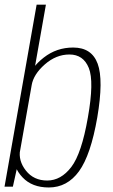

<svg xmlns="http://www.w3.org/2000/svg" viewBox="-32 -805 486 828"><path d="M-12.5 0H23.5L42 -83.5L166 -785H126ZM178.5 3.5Q258 3.5 308.8 -66.5Q359.5 -136.5 387.5 -298.5Q415 -460.5 389.2 -530.2Q363.5 -600 283.5 -600Q212 -600 156.8 -556.8Q101.5 -513.5 94 -470L104.5 -437.5Q112.5 -484.5 161.2 -527.2Q210 -570 267.5 -570Q327.5 -570 351 -511.8Q374.5 -453.5 347 -298.5Q320 -143 275.5 -84.8Q231 -26.5 171.5 -26.5Q113.5 -26.5 79.8 -69.2Q46 -112 55 -160L33 -126.5Q24.5 -83 65.5 -39.8Q106.5 3.5 178.5 3.5Z"/></svg>

Font: Anybody SemiCondensed ExtraLight
Style: Italic
Weight: 250
Width: 4
Italic angle: -10°
Version: Version 1.113;gftools[0.9.25]